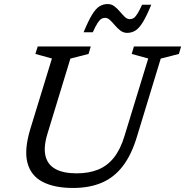

<svg xmlns="http://www.w3.org/2000/svg" viewBox="-20 -922 918 952"><path d="M215.5 -259.5Q195 -193 205.5 -149.2Q216 -105.5 255 -84Q294 -62.5 360 -62.5Q420 -62.5 465.8 -80.8Q511.5 -99 544.2 -139.8Q577 -180.5 597.5 -248.5L715 -632L633 -654.5L644 -691.5H878L867 -654.5L777 -631.5L659.5 -246Q632 -154 588.5 -97.8Q545 -41.5 484 -15.8Q423 10 342 10Q250 10 191.5 -20.2Q133 -50.5 116 -115Q99 -179.5 130.5 -283L237.5 -632L155.5 -654.5L167 -691.5H430L419 -654.5L329 -631.5ZM730 -898.5Q706.5 -841.5 688 -811.5Q669.5 -781.5 651 -770.2Q632.5 -759 610.5 -759Q592 -759 577.2 -770.2Q562.5 -781.5 550 -796.2Q537.5 -811 525.8 -822.2Q514 -833.5 501 -833.5Q491 -833.5 482.5 -828.5Q474 -823.5 464 -808.2Q454 -793 440 -762H394.5Q418 -819 436.5 -849.2Q455 -879.5 473.5 -890.8Q492 -902 514 -902Q532.5 -902 547.2 -890.8Q562 -879.5 574.5 -864.5Q587 -849.5 598.8 -838.2Q610.5 -827 623.5 -827Q633.5 -827 642 -832Q650.5 -837 660.5 -852.5Q670.5 -868 684.5 -898.5Z"/></svg>

Font: Newsreader 11pt
Style: Italic
Weight: 400
Italic angle: -17°
Version: Version 1.003